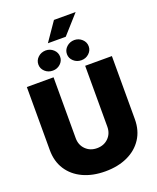

<svg xmlns="http://www.w3.org/2000/svg" viewBox="-194 -1213 1086 1332"><g transform="rotate(-20 349.0 -546.5)"><path d="M465.8 -727.5H663.1V-261.7Q663.1 -178.7 623.5 -117.9Q584 -57.1 513.2 -24.2Q442.4 8.8 348.6 8.8Q254.9 8.8 184.3 -24.2Q113.8 -57.1 74.5 -117.9Q35.2 -178.7 35.2 -261.7V-727.5H232.4V-278.3Q232.4 -227.5 265.4 -194.8Q298.3 -162.1 348.6 -162.1Q399.9 -162.1 432.9 -194.8Q465.8 -227.5 465.8 -278.3ZM276.4 -962.9 371.1 -1100.6H531.2L408.2 -962.9ZM244.6 -772.5Q210.4 -772.5 187 -794.2Q163.6 -815.9 163.6 -846.2Q163.6 -877.4 187 -899.2Q210.4 -920.9 244.6 -921.4Q277.3 -920.9 300.8 -899.2Q324.2 -877.4 324.2 -846.2Q324.2 -815.9 300.8 -794.2Q277.3 -772.5 244.6 -772.5ZM455.6 -772.5Q421.9 -772.5 398.2 -794.2Q374.5 -815.9 374.5 -846.2Q374.5 -877.4 398.2 -899.2Q421.9 -920.9 455.6 -921.4Q488.3 -920.9 511.7 -899.2Q535.2 -877.4 535.2 -846.2Q535.2 -815.9 511.7 -794.2Q488.3 -772.5 455.6 -772.5Z"/></g></svg>

Font: Inter Tight Black
Style: Regular
Weight: 900
Designer: Rasmus Andersson
Foundry: rsms
Version: Version 3.004; ttfautohint (v1.8.4.7-5d5b)